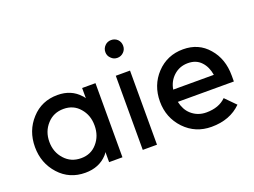

<svg xmlns="http://www.w3.org/2000/svg" viewBox="-109 -964 1609 1217"><g transform="rotate(-20 695.0 -355.5)"><path d="M446 -500V-431Q443 -435 440 -440Q437 -445 432 -449Q376 -512 283 -512Q176 -512 107 -436Q37 -360 37 -250Q37 -141 107 -64Q176 12 283 12Q376 12 432 -49Q436 -53 439.5 -58Q443 -63 446 -68V0H536V-500ZM289 -416Q356 -416 397 -368Q418 -344 428.5 -315Q439 -286 439 -250Q439 -215 428.5 -185.5Q418 -156 397 -132Q356 -84 289 -84Q221 -84 178 -132Q134 -180 134 -250Q134 -320 178 -368Q221 -416 289 -416Z M673 0H769V-500H673ZM782 -663Q782 -688 765 -706Q747 -723 722 -723Q697 -723 680 -706Q662 -688 662 -663Q662 -638 680 -621Q697 -603 722 -603Q747 -603 765 -621Q782 -638 782 -663Z M1364 -210V-250Q1364 -363 1299 -437Q1235 -512 1130 -512Q1023 -512 951 -436Q880 -360 880 -250Q880 -141 953 -64Q1026 12 1134 12Q1259 12 1335 -64L1267 -133Q1219 -85 1134 -85Q1076 -85 1034 -122Q1015 -139 1003.5 -161Q992 -183 986 -210ZM1129 -419Q1185 -419 1218 -383Q1250 -349 1259 -293H985Q994 -347 1032 -382Q1072 -419 1129 -419Z"/></g></svg>

Font: Unageo
Style: Medium
Weight: 500
Designer: Richard Sepsi
Foundry: Richard Sepsi
Version: Version 2.000